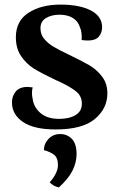

<svg xmlns="http://www.w3.org/2000/svg" viewBox="-20 -549 514 835"><path d="M32 -104Q32 -131 48.5 -151Q65 -171 100 -171Q106 -171 122 -169Q119 -157 119 -144Q119 -133 122 -119Q127 -82 156.5 -57Q186 -32 237 -32Q281 -32 308.5 -48.5Q336 -65 336 -98Q336 -131 311.5 -151Q287 -171 234 -196Q221 -201 212 -206Q159 -231 127 -251Q95 -271 72 -304.5Q49 -338 49 -387Q49 -458 104 -493.5Q159 -529 243 -529Q326 -529 375 -503.5Q424 -478 424 -431Q424 -407 410.5 -390.5Q397 -374 368 -373H358Q349 -373 335 -375Q337 -411 328 -429Q321 -455 298 -470Q275 -485 239 -485Q204 -485 180 -470.5Q156 -456 156 -426Q156 -399 172.5 -379.5Q189 -360 212.5 -346Q236 -332 280 -311Q336 -284 368 -265.5Q400 -247 423.5 -216.5Q447 -186 447 -143Q447 -77 392.5 -31.5Q338 14 222 14Q128 14 80 -18.5Q32 -51 32 -104ZM196 244Q232 203 232 169Q232 137 215 124Q198 111 171 104Q171 76 191 55Q211 34 242 34Q272 34 292.5 55Q313 76 313 121Q313 158 295 193.5Q277 229 236 266Q214 262 196 244Z"/></svg>

Font: Arima Madurai ExtraBold
Style: Regular
Weight: 800
Designer: Joana Correia and Natanael Gama
Foundry: NDISCOVER
Version: Version 1.020